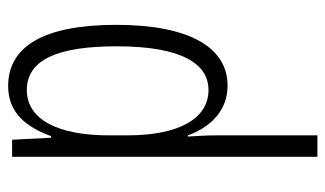

<svg xmlns="http://www.w3.org/2000/svg" viewBox="-188 -394 818 483"><g transform="rotate(-90 221.5 -153.0)"><path d="M246 -542C179 -542 143 -497 120 -434H116L111 -532H68V236H122V-19C122 -45 120 -70 119 -90H122C141 -37 181 10 247 10C342 10 400 -84 400 -270C400 -452 346 -542 246 -542ZM236 -495C313 -495 346 -416 346 -269C346 -103 301 -38 236 -38C165 -38 122 -111 122 -242V-289C122 -417 162 -495 236 -495Z"/></g></svg>

Font: Noto Sans Gujarati UI ExtraCondensed Light
Style: Regular
Weight: 300
Width: 2
Designer: Jelle Bosma - Monotype Design Team, Universal Thirst
Foundry: Monotype Imaging Inc.
Version: Version 2.106